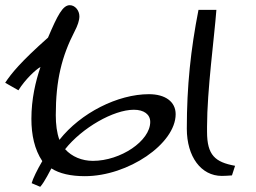

<svg xmlns="http://www.w3.org/2000/svg" viewBox="-56 -676 987 740"><path d="M518 -313C398 -313 255 -241 173 -137C163 -164 159 -197 159 -232C159 -367 182 -459 232 -556C243 -577 250 -597 250 -613C250 -636 233 -656 213 -656C186 -656 166 -618 129 -531C23 -437 -13 -392 -36 -357L15 -328C41 -370 82 -408 100 -418C81 -362 65 -294 65 -218C65 -156 77 -100 107 -55C88 -23 70 14 66 30L99 44C117 24 138 -21 142 -27C173 -7 217 3 271 3C438 3 621 -122 621 -236C621 -284 581 -313 518 -313ZM742 -168V-188C742 -327 770 -532 778 -638H709C679 -485 664 -344 664 -180C664 -72 719 2 799 2C811 2 825 1 838 0L850 -37C773 -51 742 -78 742 -168ZM302 -56C260 -56 221 -72 195 -101C260 -183 381 -253 460 -253C499 -253 523 -235 523 -206C523 -133 409 -56 302 -56Z"/></svg>

Font: Marck Script
Style: Regular
Weight: 400
Designer: Denis Masharov, Marck Fogel
Foundry: Denis Masharov
Version: Version 1.002